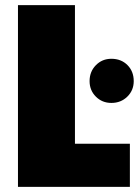

<svg xmlns="http://www.w3.org/2000/svg" viewBox="-20 -728 546 748"><path d="M50 -708H272V-168H486V0H50ZM329 -412Q329 -449 353.5 -474Q378 -499 414 -499Q452 -499 476.5 -474.5Q501 -450 501 -412Q501 -376 476 -351.5Q451 -327 414 -327Q378 -327 353.5 -351.5Q329 -376 329 -412Z"/></svg>

Font: Poppins Black A&M
Style: Regular
Weight: 900
Designer: Ninad Kale (Devanagari), Jonny Pinhorn (Latin)
Foundry: Indian Type Foundry
Version: 4.004